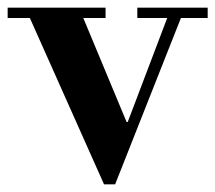

<svg xmlns="http://www.w3.org/2000/svg" viewBox="-34 -470 563 502"><path d="M-14 -423V-450H242V-423ZM325 -423V-450H509V-423ZM238 12 36 -441 175 -444 297 -151H302ZM238 12 407 -433H443L267 12Z"/></svg>

Font: Libre Bodoni Medium
Style: Regular
Weight: 500
Designer: Pablo Impallari, Rodrigo Fuenzalida
Foundry: Impallari Type
Version: Version 2.005;gftools[0.9.23]